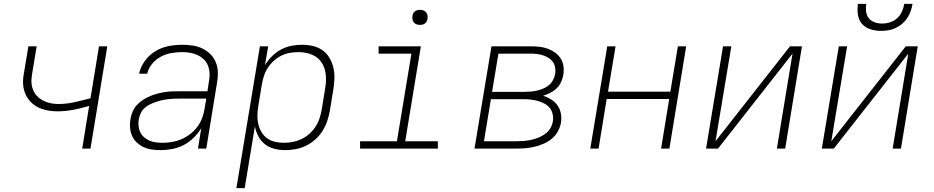

<svg xmlns="http://www.w3.org/2000/svg" viewBox="-20 -770 4840 995"><path d="M406 0 442 -221Q402 -209 360 -201Q318 -193 277 -193Q257 -193 236.5 -196Q216 -199 197 -205.5Q178 -212 161.5 -223Q145 -234 132.5 -249Q120 -264 112 -282Q104 -300 101 -320.5Q98 -341 100 -362Q102 -383 106 -403L127 -530H170L148 -397Q145 -381 143.5 -364.5Q142 -348 144 -332Q146 -316 152.5 -301.5Q159 -287 169 -275.5Q179 -264 192 -255.5Q205 -247 220 -241.5Q235 -236 251 -233.5Q267 -231 283 -231Q325 -231 366.5 -240.5Q408 -250 449 -261L493 -530H536L449 0Z M813 8Q790 8 767.5 5Q745 2 725.5 -7Q706 -16 690 -30.5Q674 -45 665 -65Q656 -85 654 -107.5Q652 -130 656 -152Q659 -172 667 -191Q675 -210 689 -225.5Q703 -241 721 -252.5Q739 -264 758 -272Q777 -280 796.5 -285Q816 -290 835.5 -293Q855 -296 874.5 -296.5Q894 -297 913 -297H1055L1063 -349Q1067 -370 1066 -391Q1065 -412 1057.5 -430.5Q1050 -449 1036 -462.5Q1022 -476 1004 -484.5Q986 -493 965.5 -496.5Q945 -500 924 -500Q896 -500 868 -495Q840 -490 814 -476.5Q788 -463 768.5 -439.5Q749 -416 743 -388H701Q708 -423 730.5 -454Q753 -485 785 -504.5Q817 -524 853 -531Q889 -538 924 -538Q951 -538 978 -534Q1005 -530 1028 -519Q1051 -508 1069.5 -490Q1088 -472 1098 -448Q1108 -424 1109 -397Q1110 -370 1105 -343L1049 0H1006L1023 -106Q1007 -79 983.5 -56Q960 -33 932 -18.5Q904 -4 873.5 2Q843 8 813 8ZM821 -30Q846 -30 870.5 -34Q895 -38 919 -48Q943 -58 964.5 -74.5Q986 -91 1002 -112Q1018 -133 1027 -157Q1036 -181 1040 -205L1049 -259H913Q898 -259 882 -258.5Q866 -258 850 -256Q834 -254 818.5 -250.5Q803 -247 787 -241.5Q771 -236 756 -228.5Q741 -221 728.5 -209.5Q716 -198 709 -182.5Q702 -167 699 -151Q696 -134 698 -116.5Q700 -99 707 -84.5Q714 -70 726.5 -59Q739 -48 754 -41.5Q769 -35 786 -32.5Q803 -30 821 -30Z M1205 205 1327 -530H1370L1353 -432Q1368 -457 1389.5 -478.5Q1411 -500 1436.5 -513.5Q1462 -527 1489.5 -532.5Q1517 -538 1546 -538Q1546 -538 1546 -538Q1546 -538 1546 -538Q1575 -538 1602.5 -531.5Q1630 -525 1652 -509Q1674 -493 1688 -469Q1702 -445 1708 -418Q1714 -391 1713 -362Q1712 -333 1707 -304L1689 -194Q1684 -167 1675 -140.5Q1666 -114 1650.5 -90Q1635 -66 1613 -46.5Q1591 -27 1565 -14.5Q1539 -2 1512 3Q1485 8 1457 8Q1429 8 1401.5 1Q1374 -6 1353 -22.5Q1332 -39 1319 -63.5Q1306 -88 1301 -115L1248 205ZM1450 -30Q1474 -30 1497 -34.5Q1520 -39 1541.5 -49Q1563 -59 1582 -75.5Q1601 -92 1614.5 -112.5Q1628 -133 1635.5 -155.5Q1643 -178 1647 -201L1665 -311Q1669 -335 1669.5 -358.5Q1670 -382 1664.5 -404.5Q1659 -427 1646.5 -446Q1634 -465 1615 -477Q1596 -489 1573 -494.5Q1550 -500 1527 -500Q1505 -500 1482 -496Q1459 -492 1438 -481.5Q1417 -471 1399 -455Q1381 -439 1368 -419Q1355 -399 1348 -377Q1341 -355 1337 -333L1319 -223Q1315 -199 1314 -175.5Q1313 -152 1318 -129.5Q1323 -107 1334 -87.5Q1345 -68 1363 -54.5Q1381 -41 1403.5 -35.5Q1426 -30 1450 -30Z M1846 0V-38H2037L2112 -492H1942V-530H2161L2080 -38H2249V0ZM2156 -641Q2147 -641 2138.5 -644Q2130 -647 2124.5 -654Q2119 -661 2117.5 -670.5Q2116 -680 2118 -690Q2119 -696 2122 -702Q2125 -708 2131 -712Q2137 -716 2143.5 -717.5Q2150 -719 2156 -719Q2166 -719 2174.5 -716Q2183 -713 2188.5 -706Q2194 -699 2195.5 -689.5Q2197 -680 2195 -670Q2194 -664 2190.5 -658Q2187 -652 2181.5 -648Q2176 -644 2169.5 -642.5Q2163 -641 2156 -641Z M2439 0 2527 -530H2731Q2754 -530 2776.5 -527.5Q2799 -525 2819 -517.5Q2839 -510 2856.5 -497.5Q2874 -485 2885.5 -467Q2897 -449 2900 -426.5Q2903 -404 2899 -381Q2896 -363 2887.5 -344.5Q2879 -326 2864.5 -312Q2850 -298 2832 -289Q2814 -280 2795 -274Q2817 -267 2836.5 -254.5Q2856 -242 2869 -224Q2882 -206 2886.5 -182Q2891 -158 2887 -134Q2883 -111 2871 -89Q2859 -67 2839.5 -51Q2820 -35 2797 -25Q2774 -15 2750.5 -9.5Q2727 -4 2703.5 -2Q2680 0 2657 0ZM2530 -294H2700Q2716 -294 2732 -295.5Q2748 -297 2764.5 -301Q2781 -305 2796.5 -311.5Q2812 -318 2825 -329Q2838 -340 2846 -355.5Q2854 -371 2857 -387Q2860 -403 2857 -419.5Q2854 -436 2845.5 -448.5Q2837 -461 2823.5 -469.5Q2810 -478 2795 -483Q2780 -488 2764 -490Q2748 -492 2731 -492H2563ZM2488 -38H2657Q2676 -38 2694.5 -39.5Q2713 -41 2732 -45Q2751 -49 2769.5 -56.5Q2788 -64 2804.5 -75.5Q2821 -87 2831.5 -104.5Q2842 -122 2845 -141Q2848 -160 2844 -178.5Q2840 -197 2828.5 -211Q2817 -225 2800.5 -233.5Q2784 -242 2766.5 -247Q2749 -252 2729.5 -254Q2710 -256 2691 -256H2524Z M3039 0 3127 -530H3170L3131 -295H3454L3493 -530H3536L3449 0H3406L3448 -257H3124L3082 0Z M3639 0 3727 -530H3770L3688 -38L4074 -530H4136L4049 0H4006L4087 -492L3701 0Z M4239 0 4327 -530H4370L4288 -38L4674 -530H4736L4649 0H4606L4687 -492L4301 0ZM4545 -610Q4517 -610 4490.5 -618.5Q4464 -627 4447 -646.5Q4430 -666 4426 -694Q4422 -722 4426 -750H4469Q4466 -730 4468.5 -710Q4471 -690 4482.5 -675.5Q4494 -661 4512.5 -654.5Q4531 -648 4551 -648Q4572 -648 4592.5 -654.5Q4613 -661 4629 -675.5Q4645 -690 4654 -709.5Q4663 -729 4666 -750H4709Q4706 -731 4699.5 -712.5Q4693 -694 4682 -677Q4671 -660 4655 -646.5Q4639 -633 4620.5 -624.5Q4602 -616 4583 -613Q4564 -610 4545 -610Z"/></svg>

Font: Iosevka Curly XLtExObl
Style: Regular
Weight: 200
Width: 7
Italic angle: -9°
Monospace: yes
Designer: Belleve Invis
Foundry: Belleve Invis
Version: Version 11.0.1; ttfautohint (v1.8.3)